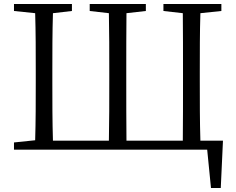

<svg xmlns="http://www.w3.org/2000/svg" viewBox="-20 -749 1179 961"><path d="M983 -45C980 -141 980 -240 980 -345V-390C980 -489 980 -587 983 -683L1088 -694V-729H798V-694L895 -683C896 -588 896 -491 896 -390V-345C896 -241 896 -142 895 -45H613C612 -142 612 -241 612 -345V-390C612 -491 612 -588 613 -683L710 -694V-729H429V-694L525 -683C527 -587 527 -489 527 -390V-345C527 -240 527 -141 525 -45H245C242 -141 242 -238 242 -337V-392C242 -489 242 -587 245 -683L340 -694V-729H50V-694L156 -683C159 -588 159 -491 159 -392V-337C159 -241 159 -143 156 -47L50 -36V0H1017L1036 192H1085L1096 -45Z"/></svg>

Font: Source Han Serif K
Style: Regular
Weight: 400
Designer: Ryoko NISHIZUKA 西塚涼子 (kana & ideographs); Frank Grießhammer (Latin, Greek & Cyrillic); Wenlong ZHANG 张文龙 (bopomofo); San
Foundry: Adobe Systems Incorporated
Version: Version 1.001;PS 1.001;hotconv 16.6.54;makeotf.lib2.5.65590